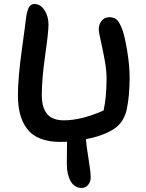

<svg xmlns="http://www.w3.org/2000/svg" viewBox="-20 -720 723 951"><path d="M277.8 -17.1Q220.2 -17.1 178.7 -33.9Q137.2 -50.8 113.8 -82.3Q90.3 -113.8 79.6 -154.3Q68.8 -194.8 68.8 -247.1Q68.8 -333 87.6 -469.2Q106.4 -605.5 107.9 -623Q112.8 -662.1 121.8 -681.2Q130.9 -700.2 150.9 -700.2Q179.7 -700.2 200 -670.2Q220.2 -640.1 220.2 -598.1Q220.2 -560.5 203.6 -445.1Q187 -329.6 187 -249Q187 -188.5 212.9 -156.2Q238.8 -124 296.9 -124Q383.3 -124 493.2 -172.9Q507.8 -240.2 507.8 -334Q507.8 -373.5 498 -425.5Q488.3 -477.5 478.8 -519.3Q469.2 -561 469.2 -575.2Q469.2 -599.1 483.4 -616.9Q497.6 -634.8 521 -634.8Q547.9 -634.8 561 -619.9Q574.2 -605 585.9 -573.2Q598.1 -540.5 610.1 -467.3Q622.1 -394 622.1 -335Q622.1 -247.6 607.9 -178.2Q598.1 -136.2 576.2 -109.6Q554.2 -83 515.1 -64.9Q467.3 -42 405.8 -30.8Q407.2 -2.4 418.2 64.2Q429.2 130.9 429.2 160.2Q429.2 180.2 416.5 195.6Q403.8 210.9 384.8 210.9Q349.1 210.9 330.1 177.7Q311 144.5 311 92.8Q311 79.1 311.5 39.1Q312 -1 312 -18.1Q300.8 -17.1 277.8 -17.1Z"/></svg>

Font: Shantell Sans Irregular
Style: Regular
Weight: 500
Designer: Stephen Nixon, Anya Danilova, Shantell Martin
Foundry: Arrow Type
Version: Version 1.006;[9816181b4]